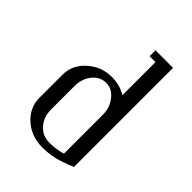

<svg xmlns="http://www.w3.org/2000/svg" viewBox="-174 -660 744 744"><g transform="rotate(45 198.0 -288.0)"><path d="M47.9 -127.9V-255.9Q47.9 -307.6 90.1 -345.7Q132.3 -383.8 189.9 -383.8Q232.9 -383.8 268.1 -362.8V-543.9H235.8V-576.2H332V-33.2Q287.1 -14.6 258.1 -7.3Q229 0 189.9 0Q130.9 0 89.4 -37.4Q47.9 -74.7 47.9 -127.9ZM111.8 -127.9Q111.8 -86.9 136 -59.6Q160.2 -32.2 198.2 -32.2Q233.9 -32.2 268.1 -42V-255.9Q268.1 -294.9 245.1 -323.5Q222.2 -352.1 189.9 -352.1Q156.7 -352.1 134.3 -324.2Q111.8 -296.4 111.8 -255.9Z"/></g></svg>

Font: Gawaa
Style: Regular
Weight: 400
Designer: T. Christopher White
Version: Version 1.0